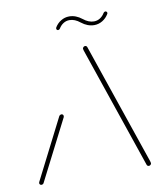

<svg xmlns="http://www.w3.org/2000/svg" viewBox="-76 -709 652 771"><g transform="rotate(-10 250.5 -323.5)"><path d="M31.5 0Q27.8 0 25.4 -2.4Q23 -4.8 23 -8.5Q23 -10.4 24.1 -12.6L149.6 -259.6Q151.1 -261.9 153.7 -263.3Q156.3 -264.8 158.9 -264.8Q163 -264.8 165.2 -262Q167.4 -259.3 167 -255.6Q167 -253.3 166.3 -252.2L40.4 -5.2Q39.3 -3 36.7 -1.5Q34.1 0 31.5 0ZM479.3 -9.3Q478.9 -5.6 476.1 -2.8Q473.3 0 469.3 0Q463.7 0 461.1 -5.2L291.9 -501.1Q290 -508.1 290 -509.3Q290.7 -513.3 293.5 -515.9Q296.3 -518.5 300 -518.5Q302.6 -518.5 305 -517Q307.4 -515.6 308.1 -513.3L477.4 -17.4Q479.3 -11.9 479.3 -9.3ZM404.1 -641.1Q407 -641.1 409.3 -639.1Q411.5 -637 411.5 -634.1Q411.5 -632.6 411.1 -631.7Q410.7 -630.7 410.4 -630Q400.7 -613.7 385.2 -604.3Q369.6 -594.8 351.5 -594.8Q324.4 -594.8 299.6 -614.4Q278.1 -631.9 256.3 -631.9Q242.6 -631.9 231.3 -624.6Q220 -617.4 212.6 -604.8Q209.3 -600.4 205.2 -600.4Q202.2 -600.4 200.2 -602.4Q198.1 -604.4 198.1 -607.4Q198.1 -608.5 198.9 -611.5Q208.5 -627.8 224.1 -637.2Q239.6 -646.7 257.8 -646.7Q284.8 -646.7 309.6 -627Q331.1 -609.6 353 -609.6Q366.7 -609.6 378 -616.9Q389.3 -624.1 396.7 -636.7Q400 -641.1 404.1 -641.1Z"/></g></svg>

Font: 26F Galaxy Sans Hairline
Style: Italic
Weight: 50
Italic angle: -5°
Designer: C₂₉H₂₅N₃O₅
Version: Version 1.200